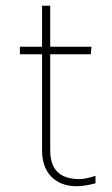

<svg xmlns="http://www.w3.org/2000/svg" viewBox="-20 -636 390 666"><path d="M311.2 0V-26.1Q277.9 -14.8 254.9 -14.8Q154.2 -14.8 154.2 -114.2V-447.8H295L297.2 -473.9H154.2V-616H125.9V-473.9H49V-447.8H125.9V-114.2Q125.9 -56.2 158 -23.2Q190.2 9.9 246 9.9Q272.9 9.9 311.2 0Z"/></svg>

Font: Arad-VF Thin Dots1
Style: Regular
Weight: 100
Designer: Mohammad Darvishi
Version: Version 1.000;August 30, 2024;FontCreator 15.0.0.2992 64-bit